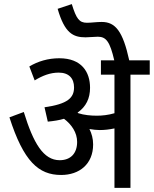

<svg xmlns="http://www.w3.org/2000/svg" viewBox="-20 -916 750 936"><path d="M434 -212C434 -240 427 -265 416 -287C434 -284 451 -282 466 -282C491 -282 514 -285 538 -290V0H616V-552H710V-622H610C579 -763 543 -809 476 -809C451 -809 425 -805 404 -805C366 -805 352 -825 330 -896L261 -873C295 -755 336 -734 397 -734C416 -734 439 -737 457 -737C498 -737 516 -712 537 -622H472V-552H538V-364C507 -355 478 -352 452 -352C423 -352 390 -355 362 -364C360 -365 359 -366 358 -367C400 -396 419 -437 419 -488C419 -565 378 -632 269 -632C214 -632 165 -617 123 -592L149 -524C188 -548 226 -562 266 -562C316 -562 341 -534 341 -490C341 -439 310 -409 197 -393L213 -323C243 -326 269 -330 292 -337C329 -309 356 -270 356 -224C356 -168 324 -135 271 -135C192 -135 143 -217 96 -370L26 -344C95 -129 168 -63 278 -63C367 -63 434 -116 434 -212Z"/></svg>

Font: Noto Sans Devanagari SemiCondensed
Style: Regular
Weight: 400
Width: 4
Designer: Jelle Bosma - Monotype Design Team
Foundry: Monotype Imaging Inc.
Version: Version 2.004